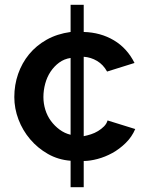

<svg xmlns="http://www.w3.org/2000/svg" viewBox="-20 -665 625 805"><path d="M276 120V9Q224 5 181 -19.5Q138 -44 106.5 -81Q75 -118 57.5 -164Q40 -210 40 -258Q40 -309 56 -355Q72 -401 102 -437.5Q132 -474 175.5 -498.5Q219 -523 276 -531V-645H331V-531Q402 -529 457.5 -496Q513 -463 544 -401L429 -365Q413 -394 387 -409.5Q361 -425 331 -427V-94Q346 -97 361.5 -102Q377 -107 391 -115.5Q405 -124 416 -135Q427 -146 431 -160L547 -124Q533 -91 507 -65.5Q481 -40 451 -23.5Q421 -7 389 1.5Q357 10 331 10V120ZM162 -258Q162 -231 170 -205Q178 -179 193.5 -158Q209 -137 230 -121.5Q251 -106 276 -100V-422Q249 -418 228 -402.5Q207 -387 192 -364.5Q177 -342 169.5 -314Q162 -286 162 -258Z"/></svg>

Font: Rising Sun SemiBold
Style: Regular
Weight: 600
Designer: Matt McInerney, Pablo Impallari, Rodrigo Fuenzalida (Raleway font), Stephen Hutchings (Greek), Cristiano Sobral (main ch
Foundry: The Rising Sun Project Authors
Version: Version 4.327; ttfautohint (v1.8.4.7-5d5b-dirty)